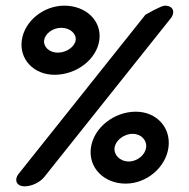

<svg xmlns="http://www.w3.org/2000/svg" viewBox="-20 -638 669 678"><path d="M135.8 -496C138.9 -518.2 165.3 -539.8 196.1 -539.8C228.5 -539.8 250.3 -518.1 247.2 -496C244.1 -473.8 216.2 -452.1 183.8 -452.1C153 -452.1 132.6 -473.7 135.8 -496ZM57 -496C47.5 -428.1 99.7 -373.9 172.8 -373.9C249.8 -373.9 321.2 -428 330.7 -496C340.3 -563.9 284.1 -618 207.1 -618C134 -618 66.6 -563.8 57 -496ZM496 -116.6C492.5 -91.5 465.6 -67.8 435 -67.8C402.8 -67.8 381.1 -91.7 384.6 -116.6C388.1 -141.5 416.5 -165.4 448.7 -165.4C479.3 -165.4 499.6 -141.7 496 -116.6ZM574.8 -116.6C584.7 -187.1 532.9 -243.6 459.7 -243.6C382.6 -243.6 311 -187.2 301.1 -116.6C291.1 -46 346.9 10.4 424 10.4C497.2 10.4 564.9 -46.1 574.8 -116.6ZM562 -618C548.4 -618 493.4 -585.8 493.4 -585.8C492.3 -584.6 45.4 -23.7 45.1 -23.3C35 -10 34 6.5 46.7 14.8C52.1 18.4 59.1 20 67.1 20C91.5 20 121 6 136 -12.6L584.1 -574.8C594.2 -588.6 595 -605.4 581.6 -613.4C576.3 -616.6 569.6 -618 562 -618Z"/></svg>

Font: Hi.
Style: Black
Weight: 400
Designer: Mew Too, Robert Jablonski
Foundry: Cannot Into Space Fonts
Version: Version 1.996